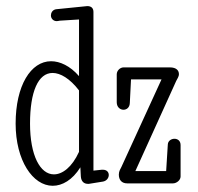

<svg xmlns="http://www.w3.org/2000/svg" viewBox="-20 -596 645 624"><path d="M242.7 -22.9C243.7 -6.3 252.9 1.5 265.6 1.5H269L314.9 -5.9C327.1 -8.3 333.5 -18.1 333.5 -27.3C333.5 -36.1 327.6 -44.4 314 -44.4H311L283.7 -41.5V-557.1C283.7 -568.4 277.8 -576.2 263.7 -576.2C260.7 -576.2 257.8 -575.7 253.9 -575.2L161.6 -565.9C149.9 -563.5 145.5 -553.7 145.5 -545.9C145.5 -536.1 152.8 -527.3 164.6 -527.3C167.5 -527.3 170.9 -528.3 174.3 -528.8L236.8 -532.7V-348.6C208 -381.8 174.8 -397 146 -397C80.1 -397 30.8 -317.9 30.8 -194.3C30.8 -74.7 86.4 7.8 151.4 7.8C182.1 7.8 215.3 -10.7 241.2 -52.2ZM77.6 -194.3C77.6 -297.9 104 -358.9 150.9 -358.9C176.3 -358.9 207 -340.8 236.8 -302.2V-102.5C213.9 -52.2 182.6 -29.3 155.3 -29.3C110.4 -29.3 77.6 -90.8 77.6 -194.3ZM531.7 -377H381.8C370.1 -377 359.4 -366.2 359.4 -354.5V-263.7C359.4 -247.6 370.6 -239.3 381.3 -239.3C391.6 -239.3 401.4 -246.6 401.9 -261.2L405.8 -337.9H504.9L374.5 -53.2C371.6 -47.4 366.2 -39.6 366.2 -28.8C366.2 -11.7 375 0 393.6 0H542C553.7 0 566.9 -10.3 566.9 -22.5V-124.5C566.9 -138.7 557.1 -145 546.9 -145C536.6 -145 525.9 -138.2 525.4 -126.5L520 -40H419.9L552.7 -333C555.7 -339.4 561.5 -346.7 561.5 -355C561.5 -366.2 554.2 -377 531.7 -377Z"/></svg>

Font: Cutive Mono
Style: Regular
Weight: 400
Monospace: yes
Designer: Vernon Adams
Foundry: Vernon Adams
Version: Version 1.002